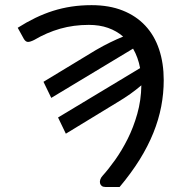

<svg xmlns="http://www.w3.org/2000/svg" viewBox="-20 -744 708 764"><path d="M153 -418.5 361 -544.5Q391 -562 417.8 -575Q444.5 -588 470 -598.5Q444 -621 410 -633Q376 -645 333.5 -645Q273 -645 219.5 -629.8Q166 -614.5 116 -585Q100 -577 91 -577.2Q82 -577.5 75 -589L50.5 -633.5Q86 -656 120.8 -672.8Q155.5 -689.5 191 -700.8Q226.5 -712 264.5 -717.8Q302.5 -723.5 344.5 -723.5Q414.5 -723.5 468 -702.2Q521.5 -681 558 -642Q594.5 -603 613 -547.8Q631.5 -492.5 631.5 -425Q631.5 -372.5 621.5 -320.2Q611.5 -268 590.2 -215.2Q569 -162.5 535.8 -109Q502.5 -55.5 456 0H399Q390 0 384.8 -4.2Q379.5 -8.5 378 -15Q376.5 -21.5 379 -29.5Q381.5 -37.5 388.5 -45Q412 -71 438.5 -108.2Q465 -145.5 488 -191.2Q511 -237 526.2 -290.8Q541.5 -344.5 542.5 -404.5Q522 -387 498.5 -370.2Q475 -353.5 445.5 -336L242 -212L211 -276.5L537.5 -473Q529.5 -516 509.5 -550.5L184 -354.5Z"/></svg>

Font: Lato
Style: Italic
Weight: 400
Italic angle: -7°
Designer: Lukasz Dziedzic
Foundry: tyPoland Lukasz Dziedzic
Version: Version 2.007; 2014-02-27